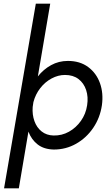

<svg xmlns="http://www.w3.org/2000/svg" viewBox="-20 -800 593 1040"><path d="M532 -230Q541 -295 521.5 -349.5Q502 -404 457.5 -437Q413 -470 348 -470Q298 -470 256.5 -447Q215 -424 185 -386L252 -780H174L2 220H82L134 -87Q150 -44 184 -17.5Q218 9 272 10Q337 10 392.5 -21.5Q448 -53 485 -107.5Q522 -162 532 -230ZM452 -230Q445 -183 418.5 -145.5Q392 -108 353.5 -86.5Q315 -65 270 -66Q232 -67 205.5 -88Q179 -109 166.5 -144Q154 -179 157 -220L161 -247Q172 -289 198 -322.5Q224 -356 259.5 -375Q295 -394 332 -394Q376 -394 405 -372Q434 -350 446.5 -312.5Q459 -275 452 -230Z"/></svg>

Font: Jost* 400 Book Italic
Style: Italic
Weight: 400
Italic angle: -10°
Version: Version 3.200; ttfautohint (v0.97) -l 8 -r 50 -G 200 -x 14 -